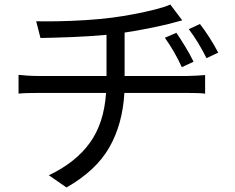

<svg xmlns="http://www.w3.org/2000/svg" viewBox="-20 -776 1040 849"><path d="M760 -631Q777 -606 798.5 -571Q820 -536 836 -503L784 -479Q752 -549 709 -609ZM864 -670Q883 -646 905.5 -611Q928 -576 945 -543L893 -519Q875 -555 856.5 -585.5Q838 -616 815 -647ZM62 -445Q79 -443 103 -441.5Q127 -440 149 -440H451V-622Q375 -615 296 -612Q217 -609 159 -608L140 -682Q178 -681 236 -682Q294 -683 358 -687Q422 -691 476 -698Q522 -704 572 -713.5Q622 -723 665.5 -734Q709 -745 733 -756L786 -686Q770 -682 755.5 -678Q741 -674 730 -671Q693 -662 639 -651Q585 -640 531 -632V-440H808Q824 -440 847.5 -441.5Q871 -443 887 -444V-362Q871 -364 849.5 -364.5Q828 -365 809 -365H530Q522 -226 463 -123.5Q404 -21 274 53L196 -1Q314 -57 377 -144Q440 -231 449 -365H151Q127 -365 103.5 -364.5Q80 -364 62 -362Z"/></svg>

Font: Go Noto Kurrent-Regular
Style: Regular
Weight: 400
Designer: Monotype Design Team
Foundry: Monotype Imaging Inc.
Version: Version 2.012; ttfautohint (v1.8.4.7-5d5b)